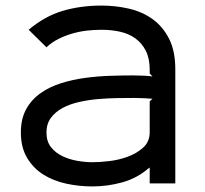

<svg xmlns="http://www.w3.org/2000/svg" viewBox="-20 -659 735 690"><path d="M610 -410V0H518V-56H516Q474 -19 420.5 -4Q367 11 312 11Q264 11 218 1Q172 -9 136 -31.5Q100 -54 77.5 -91.5Q55 -129 55 -183Q55 -232 74 -266.5Q93 -301 125.5 -324Q158 -347 199.5 -360Q241 -373 285.5 -379Q330 -385 375 -386.5Q420 -388 458 -388Q475 -388 497 -387Q519 -386 528 -384L518 -395V-409Q518 -449 504 -476.5Q490 -504 466.5 -521Q443 -538 411.5 -545Q380 -552 345 -552Q319 -552 292.5 -549Q266 -546 240 -538.5Q214 -531 190 -519Q166 -507 147 -489L83 -552Q141 -601 205.5 -620Q270 -639 345 -639Q395 -639 443 -628Q491 -617 528 -590.5Q565 -564 587.5 -520Q610 -476 610 -410ZM528 -304Q519 -305 499 -306Q479 -307 464 -307Q436 -307 402 -306.5Q368 -306 333 -303Q298 -300 264.5 -292.5Q231 -285 205 -271Q179 -257 163 -235.5Q147 -214 147 -183Q147 -151 163 -130.5Q179 -110 204 -98Q229 -86 258 -81Q287 -76 313 -76Q337 -76 372 -80Q407 -84 439.5 -96Q472 -108 495 -129Q518 -150 518 -184V-295Z"/></svg>

Font: TypoPRO Sinkin Sans
Style: 400 Regular
Weight: 400
Designer: Keith Bates
Foundry: K-Type
Version: Sinkin Sans (version 1.0)  by Keith Bates   •   © 2014   www